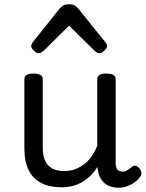

<svg xmlns="http://www.w3.org/2000/svg" viewBox="-20 -859 685 898"><path d="M269 17Q211 17 172 -3.5Q133 -24 113.5 -64.5Q94 -105 94 -166V-489Q94 -502 104.5 -508.5Q115 -515 136 -515Q158 -515 169 -508.5Q180 -502 180 -489V-166Q180 -131 191 -107Q202 -83 224.5 -71Q247 -59 280 -59Q308 -59 332 -68Q356 -77 375.5 -92.5Q395 -108 410 -130Q425 -152 435 -177V-489Q435 -502 445.5 -508.5Q456 -515 478 -515Q499 -515 510 -508.5Q521 -502 521 -489V-96Q521 -82 525 -73Q529 -64 536.5 -60Q544 -56 553 -56Q562 -56 569.5 -59.5Q577 -63 584.5 -69Q592 -75 599 -80Q607 -86 616.5 -83Q626 -80 634 -69Q639 -62 641 -52Q643 -42 636 -33Q626 -18 610 -6.5Q594 5 575 12Q556 19 536 19Q512 19 494.5 12.5Q477 6 465 -6Q453 -18 446 -34Q439 -50 437 -69L436 -78Q422 -56 404.5 -38.5Q387 -21 366 -8.5Q345 4 320.5 10.5Q296 17 269 17ZM161 -610Q151 -610 138.5 -622Q126 -634 126 -644Q126 -647 127 -650Q128 -653 132 -660L259 -819Q265 -826 274.5 -832.5Q284 -839 303 -839Q322 -839 331 -832.5Q340 -826 346 -819L474 -660Q479 -653 480 -650Q481 -647 481 -644Q481 -634 468 -622Q455 -610 446 -610Q439 -610 433 -613.5Q427 -617 421 -623L303 -739L186 -623Q179 -617 173 -613.5Q167 -610 161 -610Z"/></svg>

Font: Playwrite FR Trad
Style: Regular
Weight: 400
Designer: Veronika Burian, José Scaglione
Foundry: TypeTogether
Version: Version 1.000